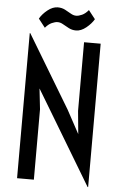

<svg xmlns="http://www.w3.org/2000/svg" viewBox="-63 -1000 663 1057"><g transform="rotate(5 268.5 -471.5)"><path d="M71.3 0V-801.8H74.2L315.9 -399.9L385.7 -271L373.5 -398.4V-777.8H465.3V14.6H462.4L220.2 -388.7L151.4 -502.9L164.1 -388.7V0ZM151.4 -838.4 114.3 -885.7Q128.9 -911.6 157 -934.1Q185.1 -956.5 212.9 -956.5Q235.4 -956.5 253.2 -947.3Q271 -938 286.6 -928.7Q302.2 -919.4 316.9 -919.4Q331.1 -919.4 349.4 -927.7Q367.7 -936 384.8 -956.5L421.9 -909.2Q407.2 -883.8 379.2 -861.1Q351.1 -838.4 323.2 -838.4Q301.8 -838.4 283.7 -847.7Q265.6 -856.9 250 -866.2Q234.4 -875.5 219.2 -875.5Q205.6 -875.5 187 -867.2Q168.5 -858.9 151.4 -838.4Z"/></g></svg>

Font: Voltaire
Style: Regular
Weight: 400
Designer: Yvonne Schüttler, Eben Sorkin, Emma Marichal
Foundry: Sorkin Type Co.
Version: Version 1.010; ttfautohint (v1.8.4.7-5d5b)